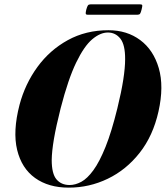

<svg xmlns="http://www.w3.org/2000/svg" viewBox="-20 -850 760 880"><path d="M477 -711.5Q562 -711.5 622.8 -666.2Q683.5 -621 707.8 -537.5Q732 -454 706.5 -339.5Q681.5 -227.5 620 -149.5Q558.5 -71.5 474 -30.8Q389.5 10 295 10Q202.5 10 140.8 -34.2Q79 -78.5 58.5 -163.2Q38 -248 69.5 -369.5Q95 -465.5 151.5 -543Q208 -620.5 290.8 -666Q373.5 -711.5 477 -711.5ZM299 -2Q325.5 -2 352.8 -16.8Q380 -31.5 408 -69.8Q436 -108 463.8 -177Q491.5 -246 518 -354Q536.5 -429.5 545 -484.8Q553.5 -540 553.5 -578Q554 -644.5 531.8 -672.8Q509.5 -701 474.5 -701Q439.5 -701 402.5 -669.8Q365.5 -638.5 329 -563Q292.5 -487.5 258 -354Q237 -271 227.2 -213.2Q217.5 -155.5 217 -117Q217 -53.5 239 -27.8Q261 -2 299 -2ZM375.5 -806Q379.5 -820.5 383 -825.2Q386.5 -830 394.5 -830H623Q631 -830 632 -826Q633 -822 629 -806.5Q625.5 -792 622 -787.2Q618.5 -782.5 610.5 -782.5H382Q374 -782.5 373 -787.2Q372 -792 375.5 -806Z"/></svg>

Font: Fraunces 144pt S000
Style: Bold Italic
Weight: 700
Italic angle: -16°
Version: Version 1.000; ttfautohint (v1.8.3)